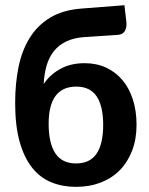

<svg xmlns="http://www.w3.org/2000/svg" viewBox="-20 -709 572 736"><path d="M303.7 -566.9Q263.2 -564 234.4 -550.3Q205.6 -536.6 186.8 -513.2Q168 -489.7 158.7 -457.8Q149.4 -425.8 147.5 -386.7Q170.4 -421.9 210.2 -444.3Q250 -466.8 304.2 -466.8Q350.1 -466.8 387 -449.7Q423.8 -432.6 449.7 -401.6Q475.6 -370.6 489.5 -327.1Q503.4 -283.7 503.4 -230.5Q503.4 -175.8 486.6 -131.8Q469.7 -87.9 439.5 -56.9Q409.2 -25.9 366.2 -9.3Q323.2 7.3 271.5 7.3Q220.2 7.3 177.2 -10Q134.3 -27.3 103.5 -65.7Q72.8 -104 55.4 -165.3Q38.1 -226.6 38.1 -314.5Q38.1 -388.2 51 -451.9Q64 -515.6 93.8 -563.7Q123.5 -611.8 172.4 -641.4Q221.2 -670.9 293.5 -676.3L457 -689L464.4 -625Q466.8 -604.5 458.7 -590.3Q450.7 -576.2 430.2 -575.2ZM271.5 -82.5Q324.7 -82.5 350.1 -119.9Q375.5 -157.2 375.5 -230Q375.5 -302.7 350.3 -339.8Q325.2 -377 272.5 -377Q166.5 -377 166.5 -234.4Q166.5 -160.2 192.1 -121.3Q217.8 -82.5 271.5 -82.5Z"/></svg>

Font: Carlito
Style: Bold
Weight: 700
Designer: Lukasz Dziedzic
Foundry: tyPoland Lukasz Dziedzic
Version: Version 1.104